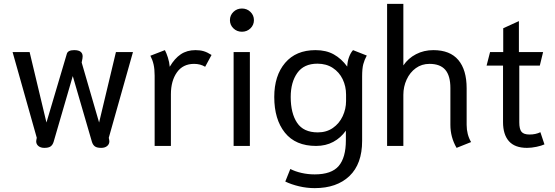

<svg xmlns="http://www.w3.org/2000/svg" viewBox="-20 -754 2868 992"><path d="M167 -24Q167 -29 168 -32L170 -42L45 -485H133L220 -121L325 -475Q330 -495 363 -495Q386 -495 396.5 -486.5Q407 -478 407 -463Q407 -456 406 -452L402 -431L492 -121L579 -485H667L542 -42L544 -32Q545 -29 545 -24Q545 -9 533.5 0.5Q522 10 503 10Q481 10 470.5 2.5Q460 -5 455 -21L356 -361L257 -21Q252 -5 241.5 2.5Q231 10 209 10Q190 10 178.5 0.5Q167 -9 167 -24Z M779 -363Q779 -397 773.5 -421Q768 -445 757 -466L832 -495Q840 -480 847.5 -456.5Q855 -433 857 -409Q882 -452 914 -473.5Q946 -495 990 -495Q1014 -495 1032.5 -489.5Q1051 -484 1073 -470L1040 -409Q1015 -424 983 -424Q925 -424 894 -380Q863 -336 863 -267V0H779Z M1168 -650Q1168 -675 1186 -692.5Q1204 -710 1230 -710Q1256 -710 1274 -692.5Q1292 -675 1292 -650Q1292 -625 1274 -607.5Q1256 -590 1230 -590Q1204 -590 1186 -607.5Q1168 -625 1168 -650ZM1187 -485H1271V0H1187Z M1454 184 1480 119Q1505 132 1538 139.5Q1571 147 1606 147Q1693 147 1730 103.5Q1767 60 1767 -29V-79Q1741 -42 1702 -21Q1663 0 1613 0Q1507 0 1452 -68.5Q1397 -137 1397 -253Q1397 -363 1453 -429Q1509 -495 1610 -495Q1665 -495 1704.5 -473Q1744 -451 1774 -410Q1775 -437 1783.5 -459.5Q1792 -482 1804 -495L1875 -467Q1863 -445 1857 -422.5Q1851 -400 1851 -359V-26Q1851 93 1785.5 155.5Q1720 218 1606 218Q1565 218 1525 208.5Q1485 199 1454 184ZM1768 -232V-265Q1768 -308 1750.5 -344.5Q1733 -381 1699.5 -403Q1666 -425 1620 -425Q1550 -425 1516 -377Q1482 -329 1482 -253Q1482 -169 1515 -119.5Q1548 -70 1622 -70Q1667 -70 1700 -93Q1733 -116 1750.5 -153.5Q1768 -191 1768 -232Z M2307 -109V-299Q2307 -363 2280.5 -393.5Q2254 -424 2199 -424Q2159 -424 2128.5 -402Q2098 -380 2081 -343Q2064 -306 2064 -264V0H1980V-734H2064V-416Q2089 -453 2129.5 -474Q2170 -495 2219 -495Q2305 -495 2348 -444Q2391 -393 2391 -298V-109Q2391 -59 2414 -20L2339 10Q2307 -45 2307 -109Z M2579 -123V-415H2494L2512 -485H2580V-608L2661 -645V-485H2786L2769 -415H2663V-122Q2663 -87 2674.5 -73Q2686 -59 2716 -59Q2748 -59 2772 -71L2793 -8Q2778 -1 2752 4.5Q2726 10 2703 10Q2640 10 2609.5 -24.5Q2579 -59 2579 -123Z"/></svg>

Font: Niramit
Style: Regular
Weight: 400
Version: Version 1.000; ttfautohint (v1.6)